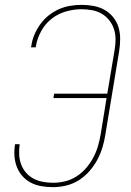

<svg xmlns="http://www.w3.org/2000/svg" viewBox="-20 -763 540 791"><path d="M198 8Q174 8 150.5 4Q127 0 107 -10.5Q87 -21 72 -38Q57 -55 49 -76.5Q41 -98 39.5 -121.5Q38 -145 42 -169H61Q58 -148 59 -126.5Q60 -105 67 -86Q74 -67 87 -52Q100 -37 117.5 -27.5Q135 -18 156 -14Q177 -10 198 -10Q223 -10 248 -16Q273 -22 295.5 -36.5Q318 -51 335.5 -71.5Q353 -92 365 -115Q377 -138 384 -162.5Q391 -187 395 -211L419 -359H200L203 -377H422L452 -556Q456 -579 456 -601Q456 -623 449.5 -643Q443 -663 430 -679.5Q417 -696 399 -706.5Q381 -717 359.5 -721Q338 -725 316 -725Q285 -725 252.5 -716Q220 -707 193 -686Q166 -665 149.5 -634.5Q133 -604 128 -573Q128 -572 127.5 -570.5Q127 -569 127 -568H108Q108 -570 108 -571Q108 -572 109 -573Q112 -597 121.5 -619.5Q131 -642 145.5 -662.5Q160 -683 180 -699Q200 -715 222.5 -725Q245 -735 269 -739Q293 -743 316 -743Q341 -743 365.5 -738.5Q390 -734 410.5 -722.5Q431 -711 446 -692.5Q461 -674 468 -651.5Q475 -629 475 -603.5Q475 -578 471 -553L414 -208Q410 -182 402 -155.5Q394 -129 380.5 -104Q367 -79 347.5 -57Q328 -35 304 -20Q280 -5 252.5 1.5Q225 8 198 8Z"/></svg>

Font: Iosevka SS04 Thin
Style: Italic
Weight: 100
Italic angle: -9°
Monospace: yes
Designer: Belleve Invis
Foundry: Belleve Invis
Version: Version 19.0.0; ttfautohint (v1.8.4)